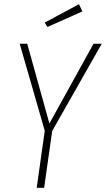

<svg xmlns="http://www.w3.org/2000/svg" viewBox="-20 -889 502 909"><path d="M354 -869.1 370.1 -835 204.1 -761.2 191.9 -782.2ZM461.9 -682.1 227.1 -269 189 0H153.8L191.9 -270L73.2 -682.1H108.9L213.9 -304.2L422.9 -682.1Z"/></svg>

Font: Fira Sans Compressed UltraLight
Style: Italic
Weight: 200
Width: 3
Italic angle: -8°
Designer: Carrois Corporate & Edenspiekermann AG
Foundry: Carrois Corporate GbR & Edenspiekermann AG
Version: Version 4.203;PS 004.203;hotconv 1.0.88;makeotf.lib2.5.64775